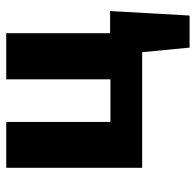

<svg xmlns="http://www.w3.org/2000/svg" viewBox="-26 -438 612 599"><g transform="rotate(-90 279.5 -138.0)"><path d="M332 0V-424H476V0ZM128 0V-99H406V0ZM56 0V-424H199V0ZM403 0V-100H545L485 0ZM431 148 407 -100H545L531 148Z"/></g></svg>

Font: Ysabeau Office ExtraBold
Style: Regular
Weight: 800
Designer: Christian Thalmann (Catharsis Fonts)
Version: Version 2.001;gftools[0.9.30]; featfreeze: tnum,lnum,ss02